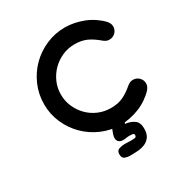

<svg xmlns="http://www.w3.org/2000/svg" viewBox="-158 -610 825 880"><g transform="rotate(-30 254.5 -170.5)"><path d="M461 -349Q451 -349 444 -352.5Q437 -356 431 -361Q402 -386 375 -398.5Q348 -411 311 -411Q276 -411 245.5 -397.5Q215 -384 192 -361Q169 -338 155.5 -307.5Q142 -277 142 -242Q142 -207 155.5 -176.5Q169 -146 192 -123Q215 -100 245.5 -87Q276 -74 311 -74Q348 -74 375 -86.5Q402 -99 431 -124Q437 -129 444 -132.5Q451 -136 461 -136Q480 -136 493 -123Q506 -110 506 -92Q506 -82 502 -74.5Q498 -67 493 -61Q476 -43 454.5 -28.5Q433 -14 409 -4.5Q385 5 360 10Q335 15 311 15Q258 15 211 -5.5Q164 -26 129 -61Q94 -96 73.5 -142.5Q53 -189 53 -242Q53 -295 73.5 -342Q94 -389 129 -424Q164 -459 211 -479.5Q258 -500 311 -500Q335 -500 360 -495Q385 -490 409 -480.5Q433 -471 454.5 -456.5Q476 -442 493 -424Q498 -418 502 -410.5Q506 -403 506 -393Q506 -375 493 -362Q480 -349 461 -349ZM276 159Q263 159 250 154Q237 149 237 129Q237 110 251.5 105Q266 100 281 100Q290 100 299 100.5Q308 101 317 101Q325 101 334.5 100Q344 99 344 88Q344 80 335 79Q326 78 320 78Q311 78 302.5 79.5Q294 81 285 81Q272 81 263.5 74Q255 67 255 53Q255 45 259 33Q263 21 268 9Q273 -2 279 -15.5Q285 -29 294 -49V-46Q303 -55 316 -55Q329 -55 337.5 -46.5Q346 -38 346 -25Q346 -17 339.5 -2Q333 13 329 21Q355 23 375 36.5Q395 50 395 82Q395 111 383.5 126.5Q372 142 355 149Q338 156 316.5 157.5Q295 159 276 159Z"/></g></svg>

Font: Hanken
Style: Book
Weight: 400
Designer: Alfredo Marco Pradil
Foundry: Hanken Design Co.
Version: Version 2.06 2014